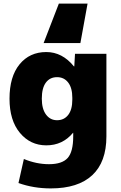

<svg xmlns="http://www.w3.org/2000/svg" viewBox="-20 -820 676 1070"><path d="M468 -800 428 -580H223L308 -800ZM388 -80H387Q329 -10 238 -10Q149 -10 91 -79.5Q33 -149 33 -270Q33 -393 89 -461.5Q145 -530 238 -530Q327 -530 392 -450H394L398 -520H573V-60Q573 83 494 156.5Q415 230 263 230Q167 230 83 200L113 66Q183 95 253 95Q326 95 357 60.5Q388 26 388 -60ZM213 -270Q213 -213 236.5 -181.5Q260 -150 298 -150Q337 -150 360 -179.5Q383 -209 383 -265V-275Q383 -330 360 -360Q337 -390 298 -390Q258 -390 235.5 -359.5Q213 -329 213 -270Z"/></svg>

Font: M PLUS 1p Black
Style: Regular
Weight: 900
Version: Version 1.061